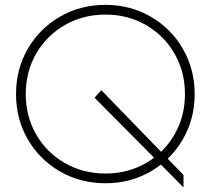

<svg xmlns="http://www.w3.org/2000/svg" viewBox="-20 -740 877 790"><path d="M369 -338 397 -369 735 -20V29L734 30ZM46 -353Q46 -456 94.5 -539.5Q143 -623 227 -671.5Q311 -720 414 -720Q516 -720 600 -671.5Q684 -623 732.5 -539Q781 -455 781 -353Q781 -251 732.5 -167Q684 -83 600 -34.5Q516 14 414 14Q311 14 227 -34.5Q143 -83 94.5 -166.5Q46 -250 46 -353ZM741 -353Q741 -445 698 -519.5Q655 -594 580.5 -637Q506 -680 414 -680Q322 -680 247 -637Q172 -594 129 -519.5Q86 -445 86 -353Q86 -261 129 -186.5Q172 -112 247 -69Q322 -26 414 -26Q506 -26 580.5 -69Q655 -112 698 -186.5Q741 -261 741 -353Z"/></svg>

Font: Lineal Thin
Style: Regular
Weight: 200
Designer: Created by Frank Adebiaye with contributions from Anton Moglia & Ariel Martín Pérez
Created by Frank ADEBIAYE with FontF
Foundry: Velvetyne Type Foundry
Version: Version 2.000;Glyphs 3.2 (3227)